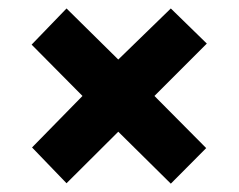

<svg xmlns="http://www.w3.org/2000/svg" viewBox="-20 -557 567 456"><path d="M56.1 -206.8 175.9 -329.1 55.1 -451 138 -536.9 260.9 -415.6 385.7 -536.9 471.2 -453.5 346.8 -329.1 469.7 -205.3 385.7 -120.8 260.9 -244.2 138 -121.8Z"/></svg>

Font: Khula ExtraBold
Style: Regular
Weight: 800
Designer: Erin McLaughlin, Steve Matteson
Version: Version 1.002;PS 1.0;hotconv 1.0.72;makeotf.lib2.5.5900; ttf